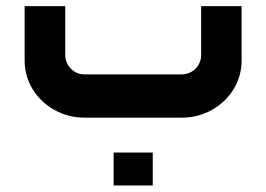

<svg xmlns="http://www.w3.org/2000/svg" viewBox="-20 -375 849 612"><path d="M559.3 0Q611.2 0 655.2 -24.6Q699.1 -49.1 724.6 -90.8Q750.1 -132.5 750.1 -182.5V-355.4H621.1V-199.6Q621.1 -182.6 612.8 -168.5Q604.5 -154.4 590.2 -146.1Q575.9 -137.9 559.3 -137.9H249.4Q232.3 -137.9 218.5 -146.1Q204.6 -154.4 196.3 -168.5Q188 -182.6 188 -199.6V-355.4H58.5V-182.5Q58.5 -132.5 84 -90.8Q109.6 -49.1 153.5 -24.6Q197.5 0 249.4 0ZM466.9 216.1Q466.9 185.1 466.9 163.9Q466.9 143 466.9 111.2Q437.9 111.2 419.7 111.2Q401.6 111.2 381.9 111.2Q366.5 111.2 342.2 111.2Q342.2 143 342.2 163.9Q342.2 185.1 342.2 216.1Q342.2 216.1 365.3 216.1Q388.3 216.1 426.4 216.1Q426.4 216.1 466.9 216.1Z"/></svg>

Font: Arad-FD-VF Thin
Style: Regular
Weight: 100
Designer: Mohammad Darvishi
Version: Version 1.010;September 21, 2024;FontCreator 15.0.0.2992 64-